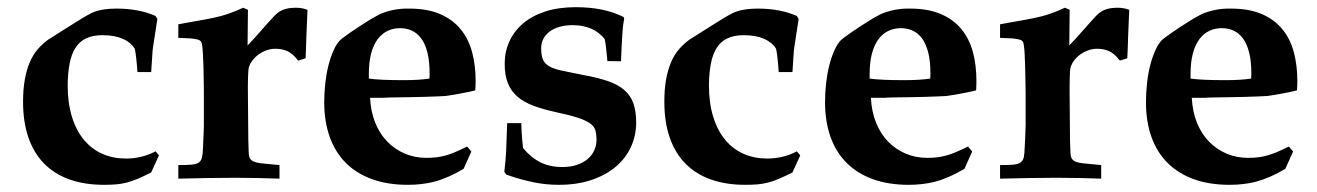

<svg xmlns="http://www.w3.org/2000/svg" viewBox="-20 -495 3650 532"><path d="M420.4 -64.5 398.9 -17.1Q377.4 -6.3 361.3 0.5Q345.2 7.3 330.8 11Q316.4 14.6 301.5 15.9Q286.6 17.1 268.1 17.1Q214.4 17.1 172.6 2.2Q130.9 -12.7 102.3 -41.7Q73.7 -70.8 58.8 -113.8Q43.9 -156.7 43.9 -212.9Q43.9 -247.1 48.6 -273.7Q53.2 -300.3 62 -321.3Q70.8 -342.3 84 -357.9Q97.2 -373.5 114.3 -385.7L189.5 -433.1Q228 -457.5 241.7 -462.4Q266.1 -471.2 302.7 -471.2Q365.2 -471.2 411.1 -450.7L416 -442.4L403.8 -362.8Q402.8 -357.4 401.9 -340.6Q400.9 -323.7 398.9 -295.4H360.8Q357.9 -338.9 353.5 -359.9Q342.3 -377.9 319.8 -387.7Q297.4 -397.5 263.7 -397.5Q237.3 -397.5 219 -388.9Q200.7 -380.4 189.5 -363Q178.2 -345.7 173.1 -320.1Q168 -294.4 167.5 -259.8Q167.5 -209.5 179.4 -171.1Q191.4 -132.8 212.9 -107.2Q234.4 -81.5 263.9 -68.6Q293.5 -55.7 328.6 -55.7Q373.5 -55.7 411.1 -75.7Z M754.4 -37.6V0Q726.6 -1 696 -1.7Q665.5 -2.4 631.3 -2.4Q593.3 -2.4 554.4 -1.7Q515.6 -1 474.1 0V-37.6Q497.1 -37.6 510.5 -38.8Q523.9 -40 530.8 -44.7Q537.6 -49.3 539.8 -59.1Q542 -68.8 542.5 -86.4L544.4 -129.9Q544.9 -136.7 544.9 -147.7Q544.9 -158.7 544.9 -174.3V-238.3Q544.9 -246.1 544.7 -259Q544.4 -272 544.2 -286.9Q543.9 -301.8 543.5 -317.4Q543 -333 542.2 -345.9Q541.5 -358.9 540.3 -367.9Q539.1 -377 537.6 -378.9Q536.1 -381.3 533.4 -383.1Q530.8 -384.8 524.4 -386.2Q518.1 -387.7 506.3 -388.7Q494.6 -389.6 474.1 -390.1V-427.7Q518.6 -435.5 547.6 -440.9Q576.7 -446.3 590.8 -450.2Q618.7 -457.5 653.8 -473.6L667 -467.8L666 -369.1Q685.5 -389.6 699.2 -405.3Q712.9 -420.9 722.9 -432.1Q732.9 -443.4 740 -450.7Q747.1 -458 752.9 -461.9Q770.5 -473.6 799.3 -473.6Q817.4 -473.6 832 -467.8L829.1 -398.4Q828.1 -370.1 827.6 -353.8Q827.1 -337.4 826.7 -333.5L806.2 -327.1Q790.5 -347.2 775.9 -353.5Q761.2 -359.9 743.2 -359.9Q729.5 -359.9 716.8 -355Q704.1 -350.1 694.1 -342.3Q684.1 -334.5 677.5 -324.7Q670.9 -314.9 668.9 -305.7Q668 -300.8 667.2 -280.3Q666.5 -259.8 667 -223.1L668 -107.9Q668.5 -89.4 668.9 -77.6Q669.4 -65.9 670.4 -61.5Q671.9 -57.1 674.1 -54Q676.3 -50.8 680.9 -48.3Q685.5 -45.9 693.4 -44.2Q701.2 -42.5 714.4 -41.5Z M1286.1 -75.2 1264.6 -27.3Q1222.7 -2 1182.1 8.8Q1148.9 17.1 1109.9 17.1Q1054.2 17.1 1011 1.5Q967.8 -14.2 938.2 -43.7Q908.7 -73.2 893.6 -115.7Q878.4 -158.2 878.4 -211.4Q878.4 -237.8 881.3 -264.4Q884.3 -291 890.1 -314Q896 -336.9 904.3 -355.5Q912.6 -374 922.9 -384.3Q924.8 -386.2 932.4 -391.8Q939.9 -397.5 950.4 -404.8Q960.9 -412.1 973.4 -420.2Q985.8 -428.2 997.3 -435.5Q1008.8 -442.9 1018.6 -448.2Q1028.3 -453.6 1033.2 -456.1Q1050.3 -463.4 1070.3 -467.5Q1090.3 -471.7 1113.8 -471.2Q1164.1 -471.2 1199.2 -456.1Q1234.4 -440.9 1256.3 -414.1Q1278.3 -387.2 1288.1 -350.6Q1297.9 -314 1297.9 -271Q1297.9 -264.2 1297.6 -257.6Q1297.4 -251 1296.9 -244.6Q1289.6 -242.7 1277.1 -240Q1264.6 -237.3 1252 -235.1Q1239.3 -232.9 1228.8 -231.2Q1218.3 -229.5 1214.8 -229Q1205.1 -228.5 1189 -227.8Q1172.9 -227.1 1154.8 -226.6Q1136.7 -226.1 1118.2 -225.8Q1099.6 -225.6 1084.7 -225.3Q1069.8 -225.1 1060.8 -224.9Q1051.8 -224.6 1051.8 -224.6Q1048.3 -224.1 1044.9 -224.1Q1041.5 -224.1 1037.6 -224.1H1005.4Q1007.3 -185.5 1019.8 -154.8Q1032.2 -124 1053.2 -102.5Q1074.2 -81.1 1101.8 -69.3Q1129.4 -57.6 1161.6 -57.6Q1176.8 -57.6 1189 -59.1Q1201.2 -60.5 1213.9 -64Q1226.6 -67.4 1241 -73.5Q1255.4 -79.6 1274.4 -88.9ZM1169.9 -277.3Q1169.9 -280.8 1170.2 -283.9Q1170.4 -287.1 1170.4 -290Q1170.4 -325.2 1164.3 -349.4Q1158.2 -373.5 1147.2 -388.4Q1136.2 -403.3 1121.1 -410.2Q1106 -417 1088.4 -417Q1070.3 -417 1054.4 -409.7Q1038.6 -402.3 1026.9 -387Q1015.1 -371.6 1008.5 -347.4Q1002 -323.2 1002 -289.1V-277.3Q1030.8 -272.9 1098.1 -272.9Q1141.6 -272.9 1169.9 -277.3Z M1385.3 -153.8H1424.3Q1425.3 -126 1426.8 -108.9Q1428.2 -91.8 1429.2 -85Q1451.2 -58.1 1477.5 -45.2Q1503.9 -32.2 1538.1 -32.2Q1561 -32.2 1578.9 -38.3Q1596.7 -44.4 1608.6 -54.7Q1620.6 -64.9 1626.7 -78.6Q1632.8 -92.3 1632.8 -107.4Q1632.8 -123 1629.6 -134Q1626.5 -145 1614.7 -153.3Q1603 -161.6 1580.6 -168.9Q1558.1 -176.3 1519 -184.6Q1483.4 -192.4 1457 -202.4Q1430.7 -212.4 1413.1 -227.8Q1395.5 -243.2 1387 -265.1Q1378.4 -287.1 1378.4 -318.4Q1378.4 -351.6 1391.4 -380.1Q1404.3 -408.7 1429.2 -429.9Q1454.1 -451.2 1490.7 -463.1Q1527.3 -475.1 1575.2 -475.1Q1654.3 -475.1 1708 -447.8L1709.5 -442.9Q1708.5 -436 1707.5 -431.2Q1706.5 -426.3 1706.1 -421.1Q1705.6 -416 1705.1 -409.2Q1704.6 -402.3 1703.9 -391.6Q1703.1 -380.9 1702.4 -365Q1701.7 -349.1 1700.7 -325.2L1663.1 -325.7Q1662.6 -329.6 1661.9 -336.7Q1661.1 -343.8 1660.4 -352.3Q1659.7 -360.8 1658.4 -369.9Q1657.2 -378.9 1655.8 -386.2Q1625.5 -425.3 1566.4 -425.3Q1545.9 -425.3 1529.5 -420.4Q1513.2 -415.5 1502.2 -407Q1491.2 -398.4 1485.4 -387Q1479.5 -375.5 1479.5 -362.3Q1479.5 -341.3 1484.6 -329.6Q1489.7 -317.9 1502.7 -310.8Q1515.6 -303.7 1537.8 -299.1Q1560.1 -294.4 1593.8 -287.6Q1635.3 -280.3 1663.8 -270.5Q1692.4 -260.7 1710 -245.4Q1727.5 -230 1735.1 -208.3Q1742.7 -186.5 1742.7 -155.3Q1742.7 -119.6 1728.3 -88.1Q1713.9 -56.6 1686.3 -33.2Q1658.7 -9.8 1618.9 3.7Q1579.1 17.1 1527.8 17.1Q1510.3 17.1 1493.7 15.4Q1477.1 13.7 1461.4 10.7Q1444.8 7.3 1425.5 2.2Q1406.2 -2.9 1382.8 -11.2L1377.4 -18.6Q1379.4 -37.1 1380.6 -50.5Q1381.8 -64 1382.3 -71.8Z M2197.3 -64.5 2175.8 -17.1Q2154.3 -6.3 2138.2 0.5Q2122.1 7.3 2107.7 11Q2093.3 14.6 2078.4 15.9Q2063.5 17.1 2044.9 17.1Q1991.2 17.1 1949.5 2.2Q1907.7 -12.7 1879.2 -41.7Q1850.6 -70.8 1835.7 -113.8Q1820.8 -156.7 1820.8 -212.9Q1820.8 -247.1 1825.4 -273.7Q1830.1 -300.3 1838.9 -321.3Q1847.7 -342.3 1860.8 -357.9Q1874 -373.5 1891.1 -385.7L1966.3 -433.1Q2004.9 -457.5 2018.6 -462.4Q2043 -471.2 2079.6 -471.2Q2142.1 -471.2 2188 -450.7L2192.9 -442.4L2180.7 -362.8Q2179.7 -357.4 2178.7 -340.6Q2177.7 -323.7 2175.8 -295.4H2137.7Q2134.8 -338.9 2130.4 -359.9Q2119.1 -377.9 2096.7 -387.7Q2074.2 -397.5 2040.5 -397.5Q2014.2 -397.5 1995.8 -388.9Q1977.5 -380.4 1966.3 -363Q1955.1 -345.7 1950 -320.1Q1944.8 -294.4 1944.3 -259.8Q1944.3 -209.5 1956.3 -171.1Q1968.3 -132.8 1989.7 -107.2Q2011.2 -81.5 2040.8 -68.6Q2070.3 -55.7 2105.5 -55.7Q2150.4 -55.7 2188 -75.7Z M2673.8 -75.2 2652.3 -27.3Q2610.4 -2 2569.8 8.8Q2536.6 17.1 2497.6 17.1Q2441.9 17.1 2398.7 1.5Q2355.5 -14.2 2325.9 -43.7Q2296.4 -73.2 2281.2 -115.7Q2266.1 -158.2 2266.1 -211.4Q2266.1 -237.8 2269 -264.4Q2272 -291 2277.8 -314Q2283.7 -336.9 2292 -355.5Q2300.3 -374 2310.5 -384.3Q2312.5 -386.2 2320.1 -391.8Q2327.6 -397.5 2338.1 -404.8Q2348.6 -412.1 2361.1 -420.2Q2373.5 -428.2 2385 -435.5Q2396.5 -442.9 2406.2 -448.2Q2416 -453.6 2420.9 -456.1Q2438 -463.4 2458 -467.5Q2478 -471.7 2501.5 -471.2Q2551.8 -471.2 2586.9 -456.1Q2622.1 -440.9 2644 -414.1Q2666 -387.2 2675.8 -350.6Q2685.5 -314 2685.5 -271Q2685.5 -264.2 2685.3 -257.6Q2685.1 -251 2684.6 -244.6Q2677.2 -242.7 2664.8 -240Q2652.3 -237.3 2639.6 -235.1Q2627 -232.9 2616.5 -231.2Q2606 -229.5 2602.5 -229Q2592.8 -228.5 2576.7 -227.8Q2560.5 -227.1 2542.5 -226.6Q2524.4 -226.1 2505.9 -225.8Q2487.3 -225.6 2472.4 -225.3Q2457.5 -225.1 2448.5 -224.9Q2439.5 -224.6 2439.5 -224.6Q2436 -224.1 2432.6 -224.1Q2429.2 -224.1 2425.3 -224.1H2393.1Q2395 -185.5 2407.5 -154.8Q2419.9 -124 2440.9 -102.5Q2461.9 -81.1 2489.5 -69.3Q2517.1 -57.6 2549.3 -57.6Q2564.5 -57.6 2576.7 -59.1Q2588.9 -60.5 2601.6 -64Q2614.3 -67.4 2628.7 -73.5Q2643.1 -79.6 2662.1 -88.9ZM2557.6 -277.3Q2557.6 -280.8 2557.9 -283.9Q2558.1 -287.1 2558.1 -290Q2558.1 -325.2 2552 -349.4Q2545.9 -373.5 2534.9 -388.4Q2523.9 -403.3 2508.8 -410.2Q2493.7 -417 2476.1 -417Q2458 -417 2442.1 -409.7Q2426.3 -402.3 2414.6 -387Q2402.8 -371.6 2396.2 -347.4Q2389.6 -323.2 2389.6 -289.1V-277.3Q2418.5 -272.9 2485.8 -272.9Q2529.3 -272.9 2557.6 -277.3Z M3031.2 -37.6V0Q3003.4 -1 2972.9 -1.7Q2942.4 -2.4 2908.2 -2.4Q2870.1 -2.4 2831.3 -1.7Q2792.5 -1 2751 0V-37.6Q2773.9 -37.6 2787.4 -38.8Q2800.8 -40 2807.6 -44.7Q2814.5 -49.3 2816.7 -59.1Q2818.8 -68.8 2819.3 -86.4L2821.3 -129.9Q2821.8 -136.7 2821.8 -147.7Q2821.8 -158.7 2821.8 -174.3V-238.3Q2821.8 -246.1 2821.5 -259Q2821.3 -272 2821 -286.9Q2820.8 -301.8 2820.3 -317.4Q2819.8 -333 2819.1 -345.9Q2818.4 -358.9 2817.1 -367.9Q2815.9 -377 2814.5 -378.9Q2813 -381.3 2810.3 -383.1Q2807.6 -384.8 2801.3 -386.2Q2794.9 -387.7 2783.2 -388.7Q2771.5 -389.6 2751 -390.1V-427.7Q2795.4 -435.5 2824.5 -440.9Q2853.5 -446.3 2867.7 -450.2Q2895.5 -457.5 2930.7 -473.6L2943.8 -467.8L2942.9 -369.1Q2962.4 -389.6 2976.1 -405.3Q2989.7 -420.9 2999.8 -432.1Q3009.8 -443.4 3016.8 -450.7Q3023.9 -458 3029.8 -461.9Q3047.4 -473.6 3076.2 -473.6Q3094.2 -473.6 3108.9 -467.8L3106 -398.4Q3105 -370.1 3104.5 -353.8Q3104 -337.4 3103.5 -333.5L3083 -327.1Q3067.4 -347.2 3052.7 -353.5Q3038.1 -359.9 3020 -359.9Q3006.3 -359.9 2993.7 -355Q2981 -350.1 2970.9 -342.3Q2960.9 -334.5 2954.3 -324.7Q2947.8 -314.9 2945.8 -305.7Q2944.8 -300.8 2944.1 -280.3Q2943.4 -259.8 2943.8 -223.1L2944.8 -107.9Q2945.3 -89.4 2945.8 -77.6Q2946.3 -65.9 2947.3 -61.5Q2948.7 -57.1 2950.9 -54Q2953.1 -50.8 2957.8 -48.3Q2962.4 -45.9 2970.2 -44.2Q2978 -42.5 2991.2 -41.5Z M3563 -75.2 3541.5 -27.3Q3499.5 -2 3459 8.8Q3425.8 17.1 3386.7 17.1Q3331.1 17.1 3287.8 1.5Q3244.6 -14.2 3215.1 -43.7Q3185.5 -73.2 3170.4 -115.7Q3155.3 -158.2 3155.3 -211.4Q3155.3 -237.8 3158.2 -264.4Q3161.1 -291 3167 -314Q3172.9 -336.9 3181.2 -355.5Q3189.5 -374 3199.7 -384.3Q3201.7 -386.2 3209.2 -391.8Q3216.8 -397.5 3227.3 -404.8Q3237.8 -412.1 3250.2 -420.2Q3262.7 -428.2 3274.2 -435.5Q3285.6 -442.9 3295.4 -448.2Q3305.2 -453.6 3310.1 -456.1Q3327.1 -463.4 3347.2 -467.5Q3367.2 -471.7 3390.6 -471.2Q3440.9 -471.2 3476.1 -456.1Q3511.2 -440.9 3533.2 -414.1Q3555.2 -387.2 3564.9 -350.6Q3574.7 -314 3574.7 -271Q3574.7 -264.2 3574.5 -257.6Q3574.2 -251 3573.7 -244.6Q3566.4 -242.7 3554 -240Q3541.5 -237.3 3528.8 -235.1Q3516.1 -232.9 3505.6 -231.2Q3495.1 -229.5 3491.7 -229Q3481.9 -228.5 3465.8 -227.8Q3449.7 -227.1 3431.6 -226.6Q3413.6 -226.1 3395 -225.8Q3376.5 -225.6 3361.6 -225.3Q3346.7 -225.1 3337.6 -224.9Q3328.6 -224.6 3328.6 -224.6Q3325.2 -224.1 3321.8 -224.1Q3318.4 -224.1 3314.5 -224.1H3282.2Q3284.2 -185.5 3296.6 -154.8Q3309.1 -124 3330.1 -102.5Q3351.1 -81.1 3378.7 -69.3Q3406.2 -57.6 3438.5 -57.6Q3453.6 -57.6 3465.8 -59.1Q3478 -60.5 3490.7 -64Q3503.4 -67.4 3517.8 -73.5Q3532.2 -79.6 3551.3 -88.9ZM3446.8 -277.3Q3446.8 -280.8 3447 -283.9Q3447.3 -287.1 3447.3 -290Q3447.3 -325.2 3441.2 -349.4Q3435.1 -373.5 3424.1 -388.4Q3413.1 -403.3 3397.9 -410.2Q3382.8 -417 3365.2 -417Q3347.2 -417 3331.3 -409.7Q3315.4 -402.3 3303.7 -387Q3292 -371.6 3285.4 -347.4Q3278.8 -323.2 3278.8 -289.1V-277.3Q3307.6 -272.9 3375 -272.9Q3418.5 -272.9 3446.8 -277.3Z"/></svg>

Font: XB Kayhan
Style: Bold
Weight: 700
Designer: Behnam
Foundry: Irmug
Version: Version 7.300 2009